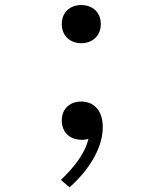

<svg xmlns="http://www.w3.org/2000/svg" viewBox="-20 -552 660 780"><path d="M313 16C321 16 329.5 15 339.5 12.5C325 70 285.5 123 227.5 179L262.5 209C333 146.5 397.5 56 397.5 -35.5C397.5 -108 357 -139.5 310 -139.5C266.5 -139.5 231 -112.5 231 -62.5C231 -14.5 263.5 16 313 16ZM310 -376.5C354.5 -376.5 389.5 -405.5 389.5 -454C389.5 -503.5 354.5 -531.5 310 -531.5C266 -531.5 231 -503.5 231 -454C231 -405.5 266 -376.5 310 -376.5Z"/></svg>

Font: Monaspace Neon ExtraLight
Style: Regular
Weight: 200
Designer: Riley Cran & the Lettermatic Team
Foundry: Lettermatic
Version: Version 1.200 (Monaspace Neon)